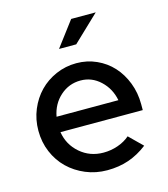

<svg xmlns="http://www.w3.org/2000/svg" viewBox="-110 -811 792 906"><g transform="rotate(-15 286.5 -358.0)"><path d="M36 0ZM500 -58Q456 -24 408 -7.5Q360 9 303 9Q247 9 198 -11.5Q149 -32 113 -67Q77 -102 56.5 -150.5Q36 -199 36 -255Q36 -310 56 -358Q76 -406 110 -441Q144 -476 191 -496.5Q238 -517 291 -517Q343 -517 388.5 -496.5Q434 -476 466.5 -440.5Q499 -405 518 -356Q537 -307 537 -251V-222H135Q145 -159 193 -117.5Q241 -76 307 -76Q344 -76 378 -88Q412 -100 436 -121ZM289 -433Q232 -433 189.5 -395Q147 -357 136 -297H438Q427 -355 385.5 -394Q344 -433 289 -433ZM322 -725H442L314 -603H230Z"/></g></svg>

Font: Red Hat Display Medium
Style: Regular
Weight: 500
Designer: Pentagram / MCKL
Foundry: Pentagram / MCKL
Version: Version 1.005; Red Hat Display Medium